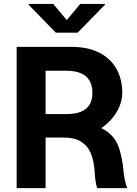

<svg xmlns="http://www.w3.org/2000/svg" viewBox="-20 -969 706 989"><path d="M65.7 -727.5H349.6Q431.3 -727.5 489.9 -698.3Q548.4 -669.1 579.1 -615.8Q609.7 -562.5 609.7 -490.8Q609.7 -435.4 574.5 -382Q539.2 -328.5 478.1 -294.6Q417 -260.6 344.3 -260.6H153.9V-381.4H322.5Q367.5 -381.4 397.1 -393.6Q426.7 -405.9 441.4 -430.2Q456 -454.5 456 -490.8Q456 -527.6 441.4 -553Q426.7 -578.4 396.9 -591.5Q367.1 -604.6 322 -604.6H214.9V0H65.7ZM468.3 -76.5Q466.5 -107.2 460.9 -135.2Q455.3 -163.2 446.8 -181.6Q429.1 -220.9 394.2 -241.3Q359.2 -261.7 301.8 -260.6L450 -324.5Q503 -315.7 541.2 -284Q579.3 -252.3 595.1 -200.8Q602 -178.8 608.1 -147Q614.3 -115.2 616.2 -87.6Q617.9 -64.8 623.1 -41.6Q628.2 -18.4 635.2 0H480.3Q475.1 -17 472.2 -36.5Q469.2 -56.1 468.3 -76.5ZM323.9 -865.6 393.3 -948.7H521V-945.1L379.9 -800.8H267.7L126.9 -945.1V-948.7H254.2Z"/></svg>

Font: Raveo Variable
Style: Regular
Weight: 400
Designer: Jakub Foglar, Rasmus Andersson (Inter)
Foundry: Jakubfoglar.com
Version: Version 1.000;Glyphs 3.2.3 (3260)